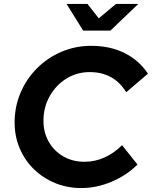

<svg xmlns="http://www.w3.org/2000/svg" viewBox="-20 -940 769 972"><path d="M392 12Q320 12 258.5 -13.5Q197 -39 151 -84Q105 -129 79.5 -189.5Q54 -250 54 -320Q54 -400 84 -470.5Q114 -541 167.5 -594.5Q221 -648 291.5 -678Q362 -708 442 -708Q537 -708 610.5 -671.5Q684 -635 729 -567L619 -473Q557 -575 434 -575Q369 -575 316 -542Q263 -509 231.5 -453Q200 -397 200 -328Q200 -269 227 -222Q254 -175 301 -148Q348 -121 408 -121Q461 -121 509.5 -143Q558 -165 598 -205L676 -107Q621 -52 545 -20Q469 12 392 12ZM401 -785 317 -920H423L480 -847L567 -920H680L539 -785Z"/></svg>

Font: Red Hat Display
Style: Bold Italic
Weight: 700
Italic angle: -12°
Designer: Pentagram, MCKL
Foundry: Pentagram, MCKL
Version: Version 1.023; ttfautohint (v1.8.3)